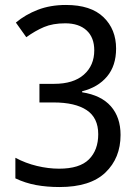

<svg xmlns="http://www.w3.org/2000/svg" viewBox="-20 -744 560 774"><path d="M448 -548Q448 -479 411.5 -435.5Q375 -392 311 -376V-372Q388 -360 427 -315.5Q466 -271 466 -200Q466 -107 405 -48.5Q344 10 220 10Q169 10 125.5 2Q82 -6 42 -25V-108Q83 -86 129 -75Q175 -64 218 -64Q301 -64 338.5 -101.5Q376 -139 376 -203Q376 -269 329.5 -300Q283 -331 196 -331H139V-406H198Q276 -406 318 -443Q360 -480 360 -541Q360 -593 329 -621.5Q298 -650 243 -650Q193 -650 157.5 -635Q122 -620 86 -594L44 -653Q82 -685 132.5 -704.5Q183 -724 246 -724Q346 -724 397 -675Q448 -626 448 -548Z"/></svg>

Font: Noto Sans Ethiopic SemCond
Style: Regular
Weight: 400
Width: 4
Designer: Monotype Design Team
Foundry: Monotype Imaging Inc.
Version: Version 2.102; ttfautohint (v1.8.4.7-5d5b)